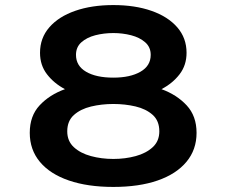

<svg xmlns="http://www.w3.org/2000/svg" viewBox="-20 -727 915 758"><path d="M427.5 11Q326 11 251.8 -14.5Q177.5 -40 137.5 -88Q97.5 -136 97.5 -202.5Q97.5 -269.5 136.5 -311.2Q175.5 -353 236.5 -375Q193 -398 165.5 -433.8Q138 -469.5 138 -518.5Q138 -577 174.8 -619.2Q211.5 -661.5 276.8 -684.2Q342 -707 427.5 -707Q513 -707 578 -684.2Q643 -661.5 679.8 -619.2Q716.5 -577 716.5 -518.5Q716.5 -469.5 689 -433.8Q661.5 -398 617.5 -375Q678 -353 717 -311Q756 -269 756 -202.5Q756 -136 716 -88Q676 -40 602.5 -14.5Q529 11 427.5 11ZM427.5 -420.5Q494 -420.5 534.5 -443.8Q575 -467 575 -510.5Q575 -541 553.2 -560Q531.5 -579 497.8 -587.8Q464 -596.5 427.5 -596.5Q390 -596.5 356.2 -587.8Q322.5 -579 301.2 -560Q280 -541 280 -510.5Q280 -467 319.8 -443.8Q359.5 -420.5 427.5 -420.5ZM427.5 -99.5Q474.5 -99.5 515.8 -110.8Q557 -122 583 -146Q609 -170 609 -208.5Q609 -250 582.8 -273.5Q556.5 -297 515 -306.8Q473.5 -316.5 427.5 -316.5Q381 -316.5 339.5 -306.5Q298 -296.5 271.8 -273Q245.5 -249.5 245.5 -208.5Q245.5 -170 271.5 -146Q297.5 -122 339 -110.8Q380.5 -99.5 427.5 -99.5Z"/></svg>

Font: Trispace SemiExpanded SemiBold
Style: Regular
Weight: 600
Width: 6
Designer: Tyler Finck
Foundry: Etcetera Type Company
Version: Version 1.210; ttfautohint (v1.8.3)